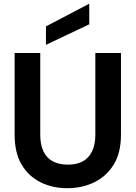

<svg xmlns="http://www.w3.org/2000/svg" viewBox="-20 -979 714 1011"><path d="M334 12Q257 12 194 -19Q131 -50 94 -112Q57 -174 57 -270V-700H192V-269Q192 -217 209 -181.5Q226 -146 259 -129Q292 -112 337 -112Q383 -112 415 -129Q447 -146 464.5 -181.5Q482 -217 482 -269V-700H617V-270Q617 -174 578.5 -112Q540 -50 476 -19Q412 12 334 12ZM222 -743V-840L449 -959H450V-851Z"/></svg>

Font: DM Sans 28pt
Style: Bold
Weight: 700
Version: Version 4.004;gftools[0.9.30]